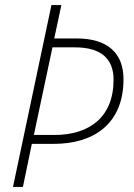

<svg xmlns="http://www.w3.org/2000/svg" viewBox="-20 -734 527 754"><path d="M31 0H70L105 -169H191C350 -169 465 -249 465 -423C465 -524 404 -583 281 -583H193L221 -714H182ZM194 -204H113L186 -548H275C377 -548 426 -503 426 -421C426 -274 331 -204 194 -204Z"/></svg>

Font: Noto Sans SemiCondensed ExtraLight
Style: Italic
Weight: 200
Width: 4
Italic angle: -12°
Designer: Monotype Design Team
Foundry: Monotype Imaging Inc.
Version: Version 2.013